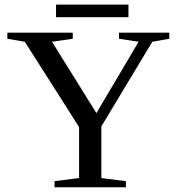

<svg xmlns="http://www.w3.org/2000/svg" viewBox="-20 -793 762 813"><path d="M409.2 -257.8V-39.1L513.2 -25.9V0H210.9V-25.9L314.9 -39.1V-254.9L85 -616.2L11.2 -628.9V-654.8H288.1V-628.9L200.2 -616.2L388.2 -314L566.9 -616.2L483.9 -628.9V-654.8H696.8V-628.9L625 -616.2ZM217.3 -720.2V-773.4H523.9V-720.2Z"/></svg>

Font: Times New Roman
Style: Regular
Weight: 400
Designer: Steve Matteson
Foundry: Ascender Corporation
Version: Version 2.00.3